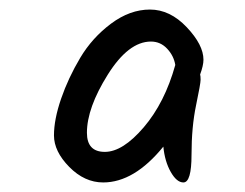

<svg xmlns="http://www.w3.org/2000/svg" viewBox="-20 -791 514 402"><path d="M406 -666Q406 -654 399 -635Q400 -632 400 -624Q400 -616 390.5 -570.5Q381 -525 381 -467Q381 -409 364 -409Q350 -409 337.5 -431Q325 -453 322 -484Q261 -409 196 -409Q157 -409 125 -441.5Q93 -474 93 -507.5Q93 -541 108 -584.5Q123 -628 148 -670Q173 -712 212.5 -741.5Q252 -771 294 -771Q336 -771 371 -734Q406 -697 406 -666ZM162 -513Q162 -473 199.5 -473Q237 -473 281 -524.5Q325 -576 347 -655Q344 -674 330 -689Q316 -704 296 -704Q249 -704 205.5 -634.5Q162 -565 162 -513Z"/></svg>

Font: Kalam
Style: Regular
Weight: 400
Designer: Lipi Raval (Devanagari and Latin), Jonny Pinhorn (Latin)
Foundry: Indian Type Foundry
Version: Version 2.001;PS 1.0;hotconv 1.0.79;makeotf.lib2.5.61930; tt